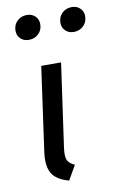

<svg xmlns="http://www.w3.org/2000/svg" viewBox="-88 -816 539 877"><g transform="rotate(-10 181.5 -377.5)"><path d="M125.5 -527.1H217.5L162.6 -138.6Q157.6 -99.7 165.6 -83.1Q173.5 -66.6 198.5 -55.6L160.2 11.1Q101.9 -4.9 82.2 -39Q62.5 -73.1 70.5 -134.4ZM90.8 -653.8Q67.6 -653.8 52.5 -668.4Q37.5 -683 37.5 -705.1Q37.5 -732.3 55.6 -749.9Q73.7 -767.5 100.9 -767.5Q124 -767.5 139.1 -752.9Q154.2 -738.3 154.2 -716.2Q154.2 -689 136.1 -671.4Q118 -653.8 90.8 -653.8ZM299.1 -653.8Q275.9 -653.8 260.9 -668.4Q245.8 -683 245.8 -705.1Q245.8 -732.3 263.9 -749.9Q282 -767.5 309.2 -767.5Q332.4 -767.5 347.4 -752.9Q362.5 -738.3 362.5 -716.2Q362.5 -689 344.4 -671.4Q326.3 -653.8 299.1 -653.8Z"/></g></svg>

Font: Fira Sans Variable
Style: Italic
Weight: 397
Italic angle: -8°
Designer: Carrois Corporate & Edenspiekermann AG
Foundry: Carrois Corporate GbR & Edenspiekermann AG
Version: Version 4.202